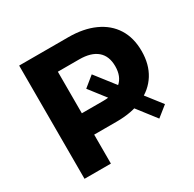

<svg xmlns="http://www.w3.org/2000/svg" viewBox="-153 -864 1041 1028"><g transform="rotate(-30 367.5 -350.0)"><path d="M87 0V-700H391Q484 -700 552.5 -669Q621 -638 657.5 -580Q694 -522 694 -440Q694 -358 657.5 -299.5Q621 -241 552.5 -210Q484 -179 391 -179H211L250 -217V0ZM250 -269 211 -311H382Q455 -311 493 -344Q531 -377 531 -440Q531 -503 493 -535.5Q455 -568 382 -568H211L250 -610ZM660 -131 595 -79 336 -413 400 -465Z"/></g></svg>

Font: MOST Montserrat
Style: Bold
Weight: 700
Designer: Julieta Ulanovsky
Foundry: Julieta Ulanovsky
Version: Version 8.000;March 11, 2024;FontCreator 15.0.0.2926 64-bit